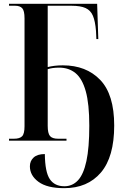

<svg xmlns="http://www.w3.org/2000/svg" viewBox="-20 -734 644 1002"><path d="M315 248Q226 248 181 215Q136 182 136 134Q136 106 155.5 88Q175 70 214 70Q215 164 240 201Q265 238 316 238Q358 238 387 207Q416 176 431 106.5Q446 37 446 -78Q446 -192 427.5 -258Q409 -324 374 -352.5Q339 -381 289 -381Q271 -381 256 -379Q241 -377 229 -373V-77Q229 -38 241 -24Q253 -10 283 -10H327V0H27V-10H53Q83 -10 95.5 -23Q108 -36 108 -75V-638Q108 -678 96 -691Q84 -704 59 -704H27V-714H487L493 -530H483L481 -572Q477 -623 465 -651.5Q453 -680 426.5 -692Q400 -704 353 -704H229V-384Q244 -388 264 -390.5Q284 -393 308 -393Q430 -393 503 -317Q576 -241 576 -79Q576 85 506.5 166.5Q437 248 315 248Z"/></svg>

Font: Noto Serif Display Condensed SemiBold
Style: Regular
Weight: 600
Width: 3
Designer: Monotype Design Team
Foundry: Monotype Imaging Inc.
Version: Version 2.009